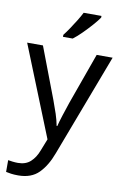

<svg xmlns="http://www.w3.org/2000/svg" viewBox="-107 -826 723 1126"><g transform="rotate(10 255.0 -263.0)"><path d="M1 -536H95L211 -231Q226 -191 238 -154.5Q250 -118 256 -85H260Q266 -110 279 -150.5Q292 -191 306 -232L415 -536H510L279 74Q251 150 206.5 195Q162 240 84 240Q60 240 42 237.5Q24 235 11 232V162Q22 164 37.5 166Q53 168 70 168Q116 168 144.5 142Q173 116 189 73L217 2ZM403 -756Q391 -738 366 -709.5Q341 -681 312.5 -652.5Q284 -624 260 -606H202V-618Q217 -637 234.5 -663Q252 -689 269 -716.5Q286 -744 297 -766H403Z"/></g></svg>

Font: Noto Sans Thai Looped
Style: Regular
Weight: 400
Designer: Sasikarn Vongin, Ben Mitchell
Foundry: The Fontpad Ltd
Version: Version 1.001; ttfautohint (v1.8.4.7-5d5b)